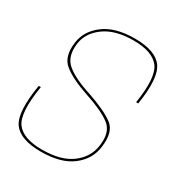

<svg xmlns="http://www.w3.org/2000/svg" viewBox="-164 -791 844 906"><g transform="rotate(30 258.5 -338.0)"><path d="M190 4.5Q299.5 4.5 359.5 -41.8Q419.5 -88 428.5 -158Q441 -245.5 395.8 -279.2Q350.5 -313 253.5 -346.5Q162 -375.5 118.2 -411.8Q74.5 -448 84.5 -522.5Q92.5 -584 150.5 -626.5Q208.5 -669 308.5 -669Q410.5 -669 448.8 -619.8Q487 -570.5 463.5 -422.5H475Q499 -572 460.5 -626Q422 -680 309.5 -680Q203 -680 142.5 -634.5Q82 -589 73 -522.5Q61.5 -441.5 106 -405Q150.5 -368.5 245.5 -336.5Q338.5 -306 383.8 -271.8Q429 -237.5 417 -158Q407.5 -92 350.2 -49.2Q293 -6.5 190.5 -6.5Q87.5 -6.5 50.5 -56.2Q13.5 -106 38.5 -259.5H27Q1 -102.5 39.5 -49Q78 4.5 190 4.5Z"/></g></svg>

Font: Anybody UltraCondensed Thin Thin
Style: Italic
Weight: 250
Italic angle: -10°
Version: Version 1.111